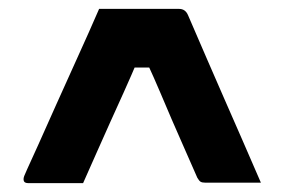

<svg xmlns="http://www.w3.org/2000/svg" viewBox="-20 -770 640 432"><path d="M203 -750Q249 -750 293.5 -750Q338 -750 383 -750Q390 -750 395 -746.5Q400 -743 403 -736Q426 -683 446 -636.5Q466 -590 485 -547Q504 -504 524 -458Q544 -412 567 -359Q537 -359 505 -359Q473 -359 442 -359Q435 -359 431.5 -361Q428 -363 424 -370Q407 -409 393 -440.5Q379 -472 366.5 -501Q354 -530 340.5 -562Q327 -594 309 -633L335 -618H254L294 -644Q275 -599 258.5 -562.5Q242 -526 227.5 -494Q213 -462 198.5 -429Q184 -396 167 -358H43Q40 -358 37.5 -359Q35 -360 34 -362Q33 -364 33 -367Q33 -370 34.5 -374Q36 -378 41 -389Q49 -406 66 -444Q83 -482 106 -533.5Q129 -585 154.5 -641Q180 -697 203 -750Z"/></svg>

Font: Recursive Monospace
Style: Bold
Weight: 700
Version: Version 1.047